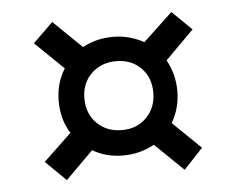

<svg xmlns="http://www.w3.org/2000/svg" viewBox="-40 -540 664 538"><g transform="rotate(-5 292.0 -271.5)"><path d="M433.8 -182.5 512.5 -106.2 458.8 -48.8 378.8 -126.2Q337.5 -103.8 291.2 -103.8Q242.5 -103.8 205 -126.2L127.5 -48.8L70 -105L148.8 -180Q123.8 -218.8 123.8 -271.2Q123.8 -321.2 148.8 -361.2L68.8 -438.8L125 -493.8L205 -416.2Q243.8 -437.5 291.2 -437.5Q336.2 -437.5 377.5 -415L460 -492.5L515 -438.8L435 -358.8Q457.5 -317.5 457.5 -271.2Q457.5 -222.5 433.8 -182.5ZM390 -272.5Q390 -315 363.1 -341.9Q336.2 -368.8 293.8 -368.8Q251.2 -368.8 223.8 -341.9Q196.2 -315 196.2 -272.5Q196.2 -228.8 223.8 -201.9Q251.2 -175 293.8 -175Q336.2 -175 363.1 -202.5Q390 -230 390 -272.5Z"/></g></svg>

Font: Cambay
Style: Regular
Weight: 400
Designer: Pooja Saxena
Foundry: Pooja Saxena
Version: Version 1.181;PS 001.181;hotconv 1.0.70;makeotf.lib2.5.58329